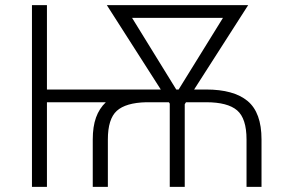

<svg xmlns="http://www.w3.org/2000/svg" viewBox="-20 -731 1121 751"><path d="M163.6 -380.9H549.3H559.6H608.9L397.9 -710.9H950.7L739.3 -380.9H786.1Q894.5 -380.9 948.7 -335.7Q1002.9 -290.5 1002.9 -185.5V0H944.3V-185.5Q944.3 -267.6 907.5 -299.3Q870.6 -331.1 786.1 -331.1H707.5L702.6 -323.2V0H644V-325.7L640.6 -331.1H551.8Q471.7 -329.1 436.8 -297.4Q401.9 -265.6 401.9 -185.5V0H342.8V-185.5Q342.8 -235.8 355.5 -271.2Q368.2 -306.6 394 -331.1H163.6V0H105V-710.9H163.6ZM669.4 -380.9H678.7L852.1 -661.1H496.6Z"/></svg>

Font: Franko
Style: Light
Weight: 300
Designer: Google
Version: Version 1.200310; 2013